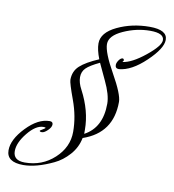

<svg xmlns="http://www.w3.org/2000/svg" viewBox="-71 -600 635 702"><g transform="rotate(10 247.0 -249.0)"><path d="M261 -126V-111Q325 -145 325 -234Q325 -267 301.5 -316Q278 -365 273 -377Q237 -360 223.5 -346.5Q210 -333 210 -312.5Q210 -292 223 -268Q261 -196 261 -126ZM177 -297Q177 -329 199 -349Q221 -369 268 -389Q255 -422 255 -446Q255 -486 309.5 -512Q364 -538 429.5 -538Q495 -538 495 -501Q495 -469 443 -419.5Q391 -370 345 -366Q331 -366 331 -379Q331 -387 337.5 -396.5Q344 -406 351 -407Q357 -407 357 -400Q357 -399 353 -394Q387 -398 436 -437.5Q485 -477 485 -498Q485 -524 434 -524Q383 -524 334.5 -502Q286 -480 286 -449Q286 -418 326 -347Q366 -276 366 -248Q366 -132 258 -95Q251 -59 226.5 -31.5Q202 -4 172 10Q109 40 61 40Q-1 40 -1 -4Q-1 -44 42.5 -89.5Q86 -135 129 -135Q141 -135 141 -124.5Q141 -114 128.5 -102Q116 -90 107.5 -90Q99 -90 99 -94Q99 -95 108.5 -100.5Q118 -106 118 -108Q118 -110 110 -110Q82 -110 52 -73Q22 -36 22 -5Q22 30 65 30Q129 30 174.5 -12Q220 -54 220 -111Q220 -168 198.5 -226.5Q177 -285 177 -297Z"/></g></svg>

Font: Herr Von Muellerhoff
Style: Regular
Weight: 400
Version: Version 1.000